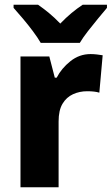

<svg xmlns="http://www.w3.org/2000/svg" viewBox="-20 -786 469 806"><path d="M360 -559Q372 -559 386 -557.5Q400 -556 411 -554L397 -397Q378 -403 346 -403Q314 -403 286.5 -390.5Q259 -378 242.5 -350.5Q226 -323 226 -276V0H66V-549H187L210 -460H218Q238 -499 275.5 -529Q313 -559 360 -559ZM151 -606Q139 -627 118.5 -654.5Q98 -682 76 -708Q54 -734 37 -753V-766H140Q163 -750 186 -731Q209 -712 233 -687Q257 -712 280.5 -731.5Q304 -751 327 -766H429V-753Q413 -734 391.5 -708Q370 -682 349 -655Q328 -628 315 -606Z"/></svg>

Font: Noto Sans Armenian SemiCondensed ExtraBold
Style: Regular
Weight: 800
Width: 4
Designer: Monotype Design Team
Foundry: Monotype Imaging Inc.
Version: Version 2.008; ttfautohint (v1.8.4.7-5d5b)